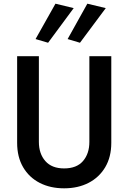

<svg xmlns="http://www.w3.org/2000/svg" viewBox="-20 -1005 696 1042"><path d="M241 -773 173 -793 281 -985 380 -961ZM414 -773 347 -793 454 -985 554 -961ZM73 -700H191V-235Q191 -171 226 -131Q261 -91 328 -91Q396 -91 430.5 -131Q465 -171 465 -235V-700H584V-230Q584 -153 551 -97.5Q518 -42 460.5 -12.5Q403 17 328 17Q253 17 195.5 -12.5Q138 -42 105.5 -97.5Q73 -153 73 -230Z"/></svg>

Font: Jost* Medium
Style: Regular
Weight: 500
Version: Version 3.7